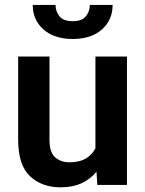

<svg xmlns="http://www.w3.org/2000/svg" viewBox="-20 -761 598 790"><path d="M380.4 0 377 -54.7Q352.5 -24.4 315.9 -7.3Q279.3 9.8 230 9.8Q151.9 9.8 103.3 -36.1Q54.7 -82 54.7 -187V-528.3H183.6V-186Q183.6 -133.8 207 -113.5Q230.5 -93.3 264.6 -93.3Q307.1 -93.3 333.3 -108.9Q359.4 -124.5 372.6 -150.9V-528.3H502.4V0ZM349.6 -740.7H443.4Q443.4 -678.7 399.2 -639.6Q355 -600.6 279.3 -600.6Q203.6 -600.6 159.2 -639.6Q114.7 -678.7 114.7 -740.7H208.5Q208.5 -714.4 224.6 -694.1Q240.7 -673.8 279.3 -673.8Q317.4 -673.8 333.5 -694.1Q349.6 -714.4 349.6 -740.7Z"/></svg>

Font: Vazirmatn RD SemiBold
Style: Regular
Weight: 600
Designer: Saber Rastikerdar
Foundry: Saber Rastikerdar
Version: Version 32.102